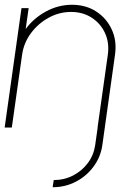

<svg xmlns="http://www.w3.org/2000/svg" viewBox="-30 -534 570 804"><path d="M195 220Q239 220 276.2 200.8Q313.5 181.5 338 148.5Q362.5 115.5 368.5 74L379 0H378.5L421.5 -304.5Q428.5 -354.5 410 -395Q391.5 -435.5 354.2 -459.8Q317 -484 267.5 -484Q218 -484 173.8 -459.8Q129.5 -435.5 99.5 -395Q69.5 -354.5 62.5 -304.5L19.5 0H-10.5L60 -500H90L77.5 -412.5Q111.5 -458.5 163 -486.2Q214.5 -514 271.5 -514Q329.5 -514 373 -485.8Q416.5 -457.5 438.2 -410Q460 -362.5 451.5 -304.5L444.5 -254L398.5 74Q391.5 123 362.2 163Q333 203 288.2 226.5Q243.5 250 190.5 250Z"/></svg>

Font: Urbanist Thin
Style: Italic
Weight: 100
Italic angle: -8°
Designer: Corey Hu
Foundry: Corey Hu
Version: Version 1.321; ttfautohint (v1.8.4.7-5d5b)